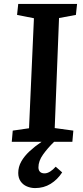

<svg xmlns="http://www.w3.org/2000/svg" viewBox="-20 -723 425 979"><path d="M40 0 45 -57 128 -69 153 -630 67 -647 73 -703H373L367 -647L281 -631L259 -70L354 -57L349 0H256Q223 32 199.5 65Q176 98 176 130Q176 145 184 153Q192 161 207 161Q221 161 236 151.5Q251 142 264 127L297 156Q273 193 238 214.5Q203 236 159 236Q137 236 117 227.5Q97 219 85 201.5Q73 184 73 159Q73 128 88.5 100.5Q104 73 131 48Q158 23 192 0Z"/></svg>

Font: Literata 18pt SemiBold
Style: Italic
Weight: 600
Italic angle: -2°
Designer: Latin by Veronika Burian and Jose Scaglione. Greek by Irene Vlachou. Cyrillic by Vera Evstafieva
Foundry: TypeTogether
Version: Version 3.103;gftools[0.9.29]